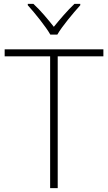

<svg xmlns="http://www.w3.org/2000/svg" viewBox="-20 -968 555 988"><path d="M393 -948H363C327 -914 287 -867 257 -830C228 -867 189 -914 152 -948H123V-941C160 -900 215 -832 239 -790H275C299 -832 356 -900 393 -941ZM277 0V-678H512V-714H4V-678H238V0Z"/></svg>

Font: Noto Sans Cherokee ExtraLight
Style: Regular
Weight: 200
Designer: Monotype Design Team
Foundry: Monotype Imaging Inc.
Version: Version 2.001